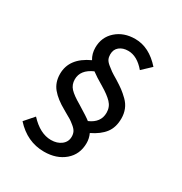

<svg xmlns="http://www.w3.org/2000/svg" viewBox="-174 -813 948 1002"><g transform="rotate(30 300.0 -312.0)"><path d="M233 62Q131 62 57 -20L106 -76Q168 -9 234 -9Q271 -9 295.5 -28Q320 -47 320 -78Q320 -94 314 -106.5Q308 -119 291.5 -132.5Q275 -146 265.5 -152Q256 -158 229 -173Q221 -178 217 -180Q161 -211 132 -246Q103 -281 103 -332Q103 -427 212 -477Q194 -506 194 -543Q194 -606 239 -646Q284 -686 353 -686Q437 -686 507 -607L454 -557Q406 -614 352 -614Q320 -614 299.5 -597.5Q279 -581 279 -551Q279 -535 284.5 -523Q290 -511 306 -498Q322 -485 332.5 -477.5Q343 -470 372 -453Q401 -435 418.5 -422Q436 -409 456.5 -389Q477 -369 487 -344Q497 -319 497 -290Q497 -236 470.5 -201.5Q444 -167 392 -142Q404 -116 404 -88Q404 -20 356 21Q308 62 233 62ZM271 -244Q335 -205 352 -191Q415 -218 415 -277Q415 -312 392 -336Q369 -360 325 -386Q277 -414 252 -433Q184 -403 184 -346Q184 -314 204 -292.5Q224 -271 271 -244Z"/></g></svg>

Font: TypoPRO Source Code Pro
Style: Italic
Weight: 500
Italic angle: -11°
Monospace: yes
Designer: Paul D. Hunt, Teo Tuominen
Foundry: Adobe Systems Incorporated
Version: Version 1.030;PS 1.0;hotconv 1.0.84;makeotf.lib2.5.63406